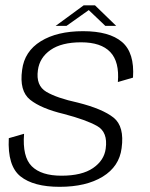

<svg xmlns="http://www.w3.org/2000/svg" viewBox="-20 -718 578 742"><path d="M210.5 4Q312.5 4 376.8 -35.2Q441 -74.5 450 -145.5Q461.5 -229.5 418.8 -263.5Q376 -297.5 280.5 -321.5Q200 -339 159 -363.2Q118 -387.5 126.5 -447Q133 -495.5 175.5 -525Q218 -554.5 293.5 -554.5Q370.5 -554.5 406.2 -516.8Q442 -479 435.5 -401L494 -418Q500.5 -514 451.5 -555.8Q402.5 -597.5 301 -597.5Q200.5 -597.5 137.5 -558.5Q74.5 -519.5 65.5 -448Q54 -366.5 96.5 -332.5Q139 -298.5 227 -277.5Q312.5 -255 355 -231.2Q397.5 -207.5 388.5 -143.5Q382.5 -98 339.5 -68.5Q296.5 -39 217.5 -39Q139.5 -39 102.8 -75.5Q66 -112 73 -201L14 -184Q8.5 -77 59 -36.5Q109.5 4 210.5 4ZM195 -618H237L323 -679L387 -618H429L347 -697.5H303.5Z"/></svg>

Font: Anybody Thin Light
Style: Italic
Weight: 300
Italic angle: -10°
Version: Version 1.113;gftools[0.9.25]